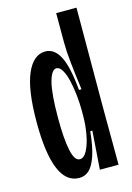

<svg xmlns="http://www.w3.org/2000/svg" viewBox="-108 -736 552 803"><g transform="rotate(-15 168.0 -334.5)"><path d="M134 11Q77 11 49 -57.5Q21 -126 21 -260Q21 -399 50.5 -468Q80 -537 132 -537Q171 -537 194.5 -492Q218 -447 227 -345H238Q229 -412 223.5 -464Q218 -516 218 -551V-680H306L305 -251L306 0H225L237 -166H228Q221 -98 207.5 -59.5Q194 -21 176 -5Q158 11 134 11ZM156 -64Q174 -64 187.5 -89.5Q201 -115 208.5 -155Q216 -195 216 -238V-259Q216 -290 212.5 -324Q209 -358 202 -388.5Q195 -419 184 -438Q173 -457 159 -457Q138 -457 125 -408.5Q112 -360 112 -253Q112 -164 122.5 -114Q133 -64 156 -64Z"/></g></svg>

Font: Bricolage Grotesque 48pt Condensed
Style: Regular
Weight: 400
Width: 3
Designer: Mathieu Triay
Foundry: Atelier Triay
Version: Version 1.000; ttfautohint (v1.8.4.7-5d5b);gftools[0.9.32]